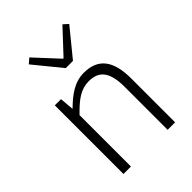

<svg xmlns="http://www.w3.org/2000/svg" viewBox="-231 -936 1054 1054"><g transform="rotate(-45 296.5 -409.0)"><path d="M100 0H158V-399C220 -463 264 -495 326 -495C408 -495 443 -444 443 -333V0H501V-341C501 -478 450 -547 339 -547C266 -547 211 -505 157 -452H155L148 -533H100ZM287 -635H343L472 -793L444 -818L317 -682H313L187 -818L158 -793Z"/></g></svg>

Font: Noto Sans CJK JP Light
Style: Regular
Weight: 300
Designer: Ryoko NISHIZUKA (kana & ideographs); Paul D. Hunt (Latin, Greek & Cyrillic); Wenlong ZHANG (bopomofo); Sandoll Communica
Foundry: Adobe Systems Incorporated
Version: Version 1.004;PS 1.004;hotconv 1.0.82;makeotf.lib2.5.63406